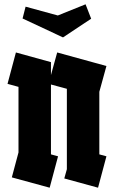

<svg xmlns="http://www.w3.org/2000/svg" viewBox="-20 -874 530 893"><path d="M211 -1 35 -49 66 -165V-470L15 -484L54 -630L217 -585V-584V-525L246 -630L475 -567L442 -447V-156L475 -147L436 -1L279 -44L291 -87V-461L217 -481V-156L250 -147ZM99 -843 249 -802 378 -854 404 -787 273 -700 85 -788Z"/></svg>

Font: Blaka Ink
Style: Regular
Weight: 400
Designer: Mohamed Gaber
Foundry: Kief Type Foundry
Version: Version 1.003; ttfautohint (v1.8.4.7-5d5b)